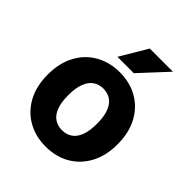

<svg xmlns="http://www.w3.org/2000/svg" viewBox="-206 -863 1003 1003"><g transform="rotate(45 296.0 -361.5)"><path d="M38 -262Q38 -347 71 -408.5Q104 -470 162.5 -503.5Q221 -537 296 -537Q372 -537 430 -503.5Q488 -470 521 -408.5Q554 -347 554 -262Q554 -178 521 -116.5Q488 -55 430 -21.5Q372 12 296 12Q221 12 162.5 -21.5Q104 -55 71 -116.5Q38 -178 38 -262ZM190 -262Q190 -209 203 -175Q216 -141 240 -125Q264 -109 296 -109Q328 -109 352 -125Q376 -141 389 -175Q402 -209 402 -262Q402 -315 389 -349Q376 -383 352 -399.5Q328 -416 296 -416Q264 -416 240 -399.5Q216 -383 203 -349Q190 -315 190 -262ZM230 -585 319 -735H490L351 -585Z"/></g></svg>

Font: Radio Canada
Style: Regular
Weight: 400
Designer: Charles Daoud, Etienne Aubert Bonn, Alexandre Saumier Demers, Jacques Le Bailly
Foundry: Radio-Canada
Version: Version 2.104;gftools[0.9.28.dev5+ged2979d]